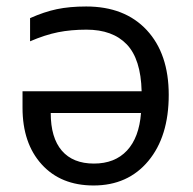

<svg xmlns="http://www.w3.org/2000/svg" viewBox="-20 -565 599 595"><path d="M247.1 -544.9Q366.7 -544.9 434.8 -471.7Q502.9 -398.4 502.9 -271Q502.9 -142.1 439.7 -66.2Q376.5 9.8 270 9.8Q168.5 9.8 109.1 -55.7Q49.8 -121.1 49.8 -231V-282.2H418.9Q416.5 -381.8 372.8 -427.5Q329.1 -473.1 248 -473.1Q200.2 -473.1 159.9 -465.1Q119.6 -457 73.2 -437V-508.8Q116.7 -528.3 156.2 -536.6Q195.8 -544.9 247.1 -544.9ZM271 -58.1Q335.9 -58.1 373.5 -98.4Q411.1 -138.7 417 -214.8H137.2Q137.2 -138.2 171.6 -98.1Q206.1 -58.1 271 -58.1Z"/></svg>

Font: XL-Viking
Style: Regular
Weight: 400
Foundry: Ascender Corporation
Version: Version 1.10 March 23, 2015